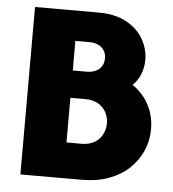

<svg xmlns="http://www.w3.org/2000/svg" viewBox="-48 -669 645 714"><g transform="rotate(5 274.5 -312.5)"><path d="M54.2 0V-625H291.7Q353.5 -625 395.5 -602.1Q437.5 -579.2 458.7 -542.4Q479.9 -505.6 479.9 -463.9Q479.9 -436.8 470.1 -411.8Q460.4 -386.8 441 -368.1Q467.4 -350 485.8 -325.7Q504.2 -301.4 513.9 -272.2Q523.6 -243.1 523.6 -210.4Q523.6 -166.7 506.9 -128.8Q490.3 -91 459.4 -61.8Q428.5 -32.6 384 -16.3Q339.6 0 284.7 0ZM214.6 -133.3H268.8Q299.3 -133.3 319.1 -145.1Q338.9 -156.9 348.6 -176.4Q358.3 -195.8 358.3 -216.7Q358.3 -238.2 348.6 -257.3Q338.9 -276.4 319.4 -288.2Q300 -300 268.8 -300H214.6ZM214.6 -402.1H266.7Q285.4 -402.1 299.7 -408.7Q313.9 -415.3 321.9 -427.4Q329.9 -439.6 329.9 -456.9Q329.9 -475 321.9 -487.2Q313.9 -499.3 300 -505.9Q286.1 -512.5 268.1 -512.5H214.6Z"/></g></svg>

Font: Afacad Flux ExtraBold
Style: Regular
Weight: 800
Designer: Kristian Moeller
Foundry: Dicotype
Version: Version 1.100